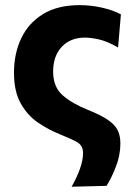

<svg xmlns="http://www.w3.org/2000/svg" viewBox="-20 -532 526 748"><path d="M259 195.5Q303.5 116.5 303.5 64.5Q303.5 35 280.8 22Q258 9 213 -9Q169 -26.5 128.2 -54.2Q87.5 -82 61 -128.8Q34.5 -175.5 34.5 -248.5Q34.5 -324 63.2 -383.8Q92 -443.5 148.8 -477.8Q205.5 -512 290 -512Q334.5 -512 377.5 -502.2Q420.5 -492.5 451 -476L440 -347Q397 -371.5 365.2 -378.5Q333.5 -385.5 311 -385.5Q254.5 -385.5 220.8 -349.8Q187 -314 187 -253Q187 -193 224.5 -160.5Q262 -128 322.5 -104Q372 -84 399.2 -65.8Q426.5 -47.5 437.8 -25.8Q449 -4 449 26.5Q449 73 431.2 118.2Q413.5 163.5 395 192Z"/></svg>

Font: Commissioner
Style: Bold
Weight: 700
Designer: Kostas Bartsokas
Foundry: Kostas Bartsokas
Version: Version 1.000; ttfautohint (v1.8.3)